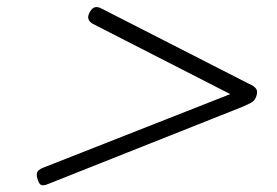

<svg xmlns="http://www.w3.org/2000/svg" viewBox="-20 -720 803 557"><path d="M119 -186Q107 -181 100.5 -183Q94 -185 90 -197Q85 -211 87.5 -219Q90 -227 104 -233L648 -447L249 -651Q239 -657 236.5 -665Q234 -673 240 -684Q247 -697 255.5 -699Q264 -701 275 -695L702 -477Q718 -470 723 -462.5Q728 -455 724 -442Q720 -429 711 -423.5Q702 -418 683 -410Z"/></svg>

Font: Playwrite RO ExtraLight
Style: Regular
Weight: 250
Version: Version 1.002